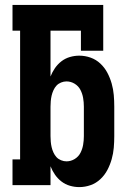

<svg xmlns="http://www.w3.org/2000/svg" viewBox="-20 -755 540 783"><path d="M303 8Q284 8 265 2.5Q246 -3 230.5 -15Q215 -27 204 -43Q193 -59 186 -77V0H31V-105H62V-630H31V-735H401V-548H310V-630H186V-443Q193 -461 204 -477Q215 -493 230.5 -505Q246 -517 265 -522.5Q284 -528 303 -528Q327 -528 349.5 -520Q372 -512 389.5 -495.5Q407 -479 418 -458Q429 -437 435.5 -414Q442 -391 444 -367.5Q446 -344 446 -320V-200Q446 -176 444 -152.5Q442 -129 435.5 -106Q429 -83 418 -62Q407 -41 389.5 -24.5Q372 -8 349.5 0Q327 8 303 8ZM251 -97Q269 -97 284.5 -106.5Q300 -116 308 -131.5Q316 -147 319 -164.5Q322 -182 322 -200V-320Q322 -338 319 -355.5Q316 -373 308 -388.5Q300 -404 284.5 -413.5Q269 -423 251 -423Q240 -423 229 -418.5Q218 -414 210.5 -406Q203 -398 198 -387Q193 -376 190.5 -365Q188 -354 187 -342.5Q186 -331 186 -320V-200Q186 -189 187 -177.5Q188 -166 190.5 -155Q193 -144 198 -133Q203 -122 210.5 -114Q218 -106 229 -101.5Q240 -97 251 -97Z"/></svg>

Font: Iosevka Curly Slab Extrabold
Style: Regular
Weight: 800
Monospace: yes
Designer: Belleve Invis
Foundry: Belleve Invis
Version: Version 22.1.2; ttfautohint (v1.8.4)